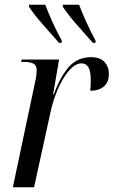

<svg xmlns="http://www.w3.org/2000/svg" viewBox="-20 -786 477 806"><path d="M127 -440Q131 -456 132.5 -469Q134 -482 134 -491Q134 -512 120 -519Q106 -526 81 -526H69L71 -536H228L203 -390H206Q233 -465 269.5 -505.5Q306 -546 362 -546Q400 -546 418.5 -526Q437 -506 437 -476Q437 -440 415.5 -422.5Q394 -405 359 -405Q360 -418 360.5 -428.5Q361 -439 361 -448Q361 -488 351 -504Q341 -520 322 -520Q296 -520 270 -490Q244 -460 223.5 -413Q203 -366 192 -315L123 0H34ZM228 -606Q198 -640 162.5 -680Q127 -720 102 -757V-766H170Q182 -734 201 -692Q220 -650 239 -616V-606ZM370 -606Q340 -640 304.5 -680Q269 -720 244 -757V-766H312Q324 -734 343 -692Q362 -650 381 -616V-606Z"/></svg>

Font: Noto Serif Display Condensed
Style: Italic
Weight: 400
Width: 3
Italic angle: -12°
Designer: Monotype Design Team
Foundry: Monotype Imaging Inc.
Version: Version 2.009